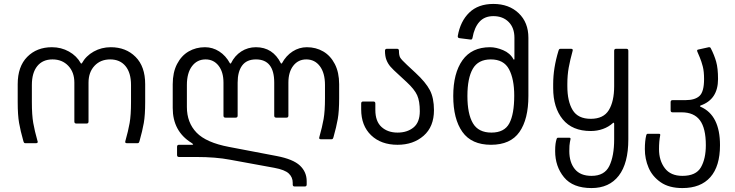

<svg xmlns="http://www.w3.org/2000/svg" viewBox="-20 -728 3736 976"><path d="M396 -406Q417 -444 456.5 -466Q496 -488 543 -488Q620 -488 669 -439Q718 -390 718 -300V-209Q718 -143 711 -103Q704 -63 689 -10Q687 -4 685 -2Q683 0 678 0H626Q614 0 617 -10Q632 -63 639 -103Q646 -143 646 -209V-296Q646 -358 618 -392Q590 -426 540 -426Q491 -426 460.5 -393.5Q430 -361 430 -308V-110Q430 -100 420 -100H368Q358 -100 358 -110V-308Q358 -361 327 -393.5Q296 -426 247 -426Q197 -426 169.5 -392Q142 -358 142 -296V-209Q142 -143 149 -103Q156 -63 171 -10L172 -7Q172 0 162 0H110Q105 0 103 -2Q101 -4 99 -10Q84 -63 77 -103Q70 -143 70 -209V-300Q70 -390 118.5 -439Q167 -488 244 -488Q291 -488 330.5 -466Q370 -444 391 -406Q392 -405 393.5 -405Q395 -405 396 -406Z M1468 210V201Q1468 173 1448 154Q1428 135 1374 125L1150 84Q1077 70 977 70H890Q880 70 880 60V18Q880 8 890 8H955Q962 8 962 6Q962 4 953 -2Q858 -61 858 -179V-300Q858 -360 880 -402.5Q902 -445 939 -466.5Q976 -488 1022 -488Q1061 -488 1094.5 -466.5Q1128 -445 1149 -406Q1150 -405 1151.5 -405Q1153 -405 1154 -406Q1173 -445 1206.5 -466.5Q1240 -488 1281 -488Q1367 -488 1408 -406Q1409 -405 1410.5 -405Q1412 -405 1413 -406Q1434 -445 1467.5 -466.5Q1501 -488 1540 -488Q1586 -488 1623 -466.5Q1660 -445 1682 -402.5Q1704 -360 1704 -300V-229Q1704 -163 1697 -123Q1690 -83 1675 -30Q1673 -24 1671 -22Q1669 -20 1664 -20H1612Q1600 -20 1603 -30Q1618 -83 1625 -123Q1632 -163 1632 -229V-296Q1632 -357 1606 -391.5Q1580 -426 1537 -426Q1496 -426 1471 -394Q1446 -362 1446 -308V-140Q1446 -130 1436 -130H1384Q1374 -130 1374 -140V-308Q1374 -426 1281 -426Q1234 -426 1211 -395Q1188 -364 1188 -308V-140Q1188 -130 1178 -130H1126Q1116 -130 1116 -140V-308Q1116 -362 1091 -394Q1066 -426 1025 -426Q982 -426 956 -391.5Q930 -357 930 -296V-184Q930 -105 979 -54Q1028 -3 1145 19L1386 65Q1470 81 1504.5 113.5Q1539 146 1539 193V210Q1539 220 1529 220H1478Q1468 220 1468 210Z M1816 -172V-202Q1816 -212 1826 -212H1878Q1888 -212 1888 -202V-169Q1888 -111 1919.5 -82.5Q1951 -54 2001 -54Q2050 -54 2082 -80Q2114 -106 2114 -163Q2114 -214 2100.5 -244Q2087 -274 2047 -311L2007 -348Q1978 -374 1965 -389Q1952 -404 1944.5 -423Q1937 -442 1937 -470Q1937 -480 1947 -480H1998Q2008 -480 2008 -470Q2008 -446 2014.5 -435Q2021 -424 2049 -398L2092 -358Q2144 -310 2165 -270Q2186 -230 2186 -168Q2186 -84 2133.5 -38Q2081 8 2001 8Q1917 8 1866.5 -40.5Q1816 -89 1816 -172Z M2284 -240Q2284 -356 2331 -422Q2378 -488 2471 -488Q2502 -488 2537.5 -473Q2573 -458 2590 -427Q2591 -424 2593 -425Q2595 -426 2595 -428V-536Q2595 -587 2565.5 -616.5Q2536 -646 2488 -646Q2443 -646 2417 -617Q2391 -588 2382 -536Q2380 -525 2371 -527L2316 -534Q2306 -535 2307 -545Q2320 -620 2365.5 -664Q2411 -708 2488 -708Q2567 -708 2616.5 -661Q2666 -614 2666 -536V-240Q2666 -122 2620.5 -57Q2575 8 2476 8Q2377 8 2330.5 -57.5Q2284 -123 2284 -240ZM2478 -54Q2544 -54 2569 -101Q2594 -148 2594 -242Q2594 -326 2567.5 -376Q2541 -426 2475 -426Q2411 -426 2383.5 -378.5Q2356 -331 2356 -240Q2356 -149 2384 -101.5Q2412 -54 2478 -54Z M2802 40Q2802 17 2804 3Q2806 -11 2809 -20Q2811 -28 2817 -28H2873Q2882 -28 2880 -20Q2880 -18 2877 -5Q2874 8 2874 40Q2874 97 2902 131.5Q2930 166 2987 166Q3053 166 3077.5 115.5Q3102 65 3102 -20V-98Q3102 -103 3100 -104Q3098 -105 3095 -102Q3074 -83 3045 -72.5Q3016 -62 2983 -62Q2889 -62 2840.5 -121.5Q2792 -181 2792 -280V-301Q2792 -382 2819 -470Q2821 -476 2823 -478Q2825 -480 2830 -480H2882Q2894 -480 2891 -470Q2878 -423 2871 -384.5Q2864 -346 2864 -301V-290Q2864 -213 2891 -168.5Q2918 -124 2983 -124Q3048 -124 3075 -168.5Q3102 -213 3102 -290V-470Q3102 -480 3112 -480H3164Q3174 -480 3174 -470V-20Q3174 102 3125.5 165Q3077 228 2987 228Q2892 228 2847 173Q2802 118 2802 40Z M3258 30Q3258 -12 3265 -40Q3267 -48 3273 -48H3329Q3338 -48 3336 -40Q3330 -10 3330 30Q3330 88 3359.5 127Q3389 166 3449 166Q3518 166 3543 122.5Q3568 79 3568 10Q3568 -76 3538 -116.5Q3508 -157 3445 -157H3399Q3389 -157 3389 -167V-209Q3389 -219 3399 -219H3465Q3513 -219 3536 -240.5Q3559 -262 3559 -326Q3559 -365 3552.5 -390Q3546 -415 3537.5 -435.5Q3529 -456 3525 -465Q3521 -475 3529 -476L3583 -488H3586Q3591 -488 3593 -483Q3611 -448 3620.5 -414.5Q3630 -381 3630 -326Q3630 -223 3542 -192Q3539 -191 3538.5 -188.5Q3538 -186 3542 -185Q3640 -142 3640 10Q3640 117 3591 172.5Q3542 228 3449 228Q3381 228 3338.5 198.5Q3296 169 3277 124.5Q3258 80 3258 30Z"/></svg>

Font: Barlow GEO
Style: Regular
Weight: 400
Designer: Jeremy Tribby
Foundry: Tribby Type
Version: Version 1.408